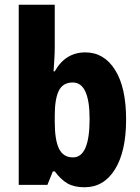

<svg xmlns="http://www.w3.org/2000/svg" viewBox="-20 -780 589 810"><path d="M211 -580Q211 -560 209.5 -534Q208 -508 206 -479H211Q256 -559 340 -559Q419 -559 465.5 -485Q512 -411 512 -276Q512 -141 465 -65.5Q418 10 337 10Q293 10 265 -6Q237 -22 211 -57H203L180 0H59V-760H211ZM287 -432Q245 -432 228 -397Q211 -362 211 -293V-266Q211 -189 229 -152.5Q247 -116 288 -116Q358 -116 358 -278Q358 -432 287 -432Z"/></svg>

Font: Noto Sans Ethiopic Condensed ExtraBold
Style: Regular
Weight: 800
Width: 3
Designer: Monotype Design Team
Foundry: Monotype Imaging Inc.
Version: Version 2.102; ttfautohint (v1.8.4.7-5d5b)